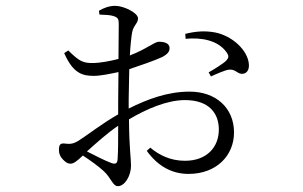

<svg xmlns="http://www.w3.org/2000/svg" viewBox="-20 -578 1040 658"><path d="M616 -445C669 -450 727 -441 757 -398C765 -386 764 -380 756 -371C746 -360 711 -339 695 -330L703 -316C720 -324 750 -337 763 -339C787 -343 794 -323 812 -325C828 -327 834 -341 833 -357C830 -406 775 -456 716 -467C682 -473 652 -471 615 -462ZM248 -95C234 -87 224 -83 203 -86C186 -88 182 -82 182 -63C182 -52 186 -41 196 -31C205 -22 212 -17 221 -17C232 -17 242 -24 264 -45C290 -28 319 -7 335 8C360 30 366 60 384 60C408 60 429 24 429 -10C429 -37 423 -65 422 -169C481 -204 552 -235 614 -235C695 -235 730 -191 730 -134C730 -74 689 -27 614 -27C563 -27 525 -47 495 -72L483 -61C522 -7 571 18 626 18C723 18 782 -46 782 -124C782 -209 719 -264 630 -264C554 -264 485 -238 421 -206V-238L423 -341C459 -353 509 -370 537 -383C553 -392 562 -401 561 -414C561 -432 538 -435 525 -435C509 -435 483 -410 425 -388C427 -423 430 -452 433 -468C438 -492 453 -498 453 -515C453 -534 404 -558 375 -558C355 -558 335 -551 319 -541L321 -528C342 -527 356 -527 369 -523C384 -518 387 -513 387 -496L386 -376C355 -368 325 -363 303 -362C264 -361 252 -368 214 -405L200 -396C231 -325 264 -318 302 -318C324 -318 358 -325 386 -331L385 -232V-186C333 -157 274 -111 248 -95ZM385 -147C385 -97 385 -60 383 -32C382 -17 375 -14 360 -20C338 -28 306 -45 278 -59C310 -88 349 -123 385 -147Z"/></svg>

Font: Noto Serif CJK SC Light
Style: Regular
Weight: 300
Designer: Ryoko NISHIZUKA 西塚涼子 (kana & ideographs); Frank Grießhammer (Latin, Greek & Cyrillic); Wenlong ZHANG 张文龙 (bopomofo); San
Foundry: Adobe
Version: Version 2.001;hotconv 1.1.0;makeotfexe 2.6.0